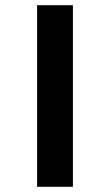

<svg xmlns="http://www.w3.org/2000/svg" viewBox="-20 -688 424 740"><path d="M261 -668V32H123V-668Z"/></svg>

Font: Teko SemiBold
Style: Regular
Weight: 600
Designer: Manushi Parikh, Jonny Pinhorn
Foundry: Indian Type Foundry
Version: Version 1.106;PS 1.0;hotconv 1.0.78;makeotf.lib2.5.61930; tt